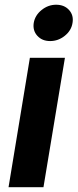

<svg xmlns="http://www.w3.org/2000/svg" viewBox="-20 -780 323 800"><path d="M15.6 0 104.5 -539.1H250.5L161.1 0ZM189 -608.9Q155.3 -608.9 135.5 -630.9Q115.7 -652.8 120.6 -684.6Q126 -716.3 153.3 -738.3Q180.7 -760.3 213.9 -760.3Q248 -760.3 267.8 -738.3Q287.6 -716.3 282.2 -684.6Q277.3 -652.8 250 -630.9Q222.7 -608.9 189 -608.9Z"/></svg>

Font: Inter 18pt
Style: Bold Italic
Weight: 700
Italic angle: -9.3988°
Designer: Rasmus Andersson
Foundry: rsms
Version: Version 4.001;git-66647c0bb